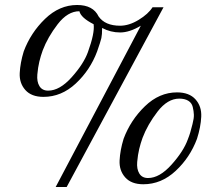

<svg xmlns="http://www.w3.org/2000/svg" viewBox="-20 -734 873 769"><path d="M475 -178Q503 -253 560.5 -308.5Q618 -364 689 -364Q738 -364 763 -336Q788 -308 786 -266.5Q784 -225 769 -178Q741 -103 683.5 -49.5Q626 4 554 4Q506 4 481.5 -23.5Q457 -51 459 -91.5Q461 -132 475 -178ZM389 -622Q389 -595 386 -581.5Q383 -568 369 -528Q341 -453 283.5 -399.5Q226 -346 154 -346Q106 -346 81.5 -373.5Q57 -401 59 -441.5Q61 -482 75 -528Q103 -603 160.5 -658.5Q218 -714 289 -714Q353 -714 375 -668Q401 -631 461 -631Q497 -631 535.5 -654.5Q574 -678 591 -705H635L247 15H203L544 -631Q499 -604 461 -604Q423 -604 389 -622ZM551 -182Q543 -160 537.5 -137Q532 -114 529.5 -85.5Q527 -57 538 -39Q549 -21 573 -21Q619 -21 667 -74.5Q715 -128 732 -175Q739 -193 742 -203.5Q745 -214 751 -237Q757 -260 756.5 -274.5Q756 -289 752 -305.5Q748 -322 734 -330.5Q720 -339 698 -339Q651 -339 611 -287Q571 -235 551 -182ZM151 -532Q143 -510 137.5 -487Q132 -464 129.5 -435.5Q127 -407 138 -389Q149 -371 173 -371Q219 -371 267 -424.5Q315 -478 332 -525Q360 -602 355 -637Q304 -663 298 -689Q251 -689 211 -637Q171 -585 151 -532Z"/></svg>

Font: Academico
Style: Regular
Weight: 400
Foundry: Steinberg Media Technologies GmbH
Version: Version 0.902